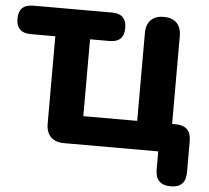

<svg xmlns="http://www.w3.org/2000/svg" viewBox="-62 -769 1096 1008"><g transform="rotate(5 485.5 -264.5)"><path d="M874 177Q793 177 793 96V0H297Q251 0 226.5 -24.5Q202 -49 202 -95V-555H73Q-4 -555 -4 -630Q-4 -705 73 -705H488Q564 -705 564 -630Q564 -555 488 -555H385V-150H669V-612Q669 -658 693 -682Q717 -706 761 -706Q805 -706 829 -682Q853 -658 853 -612V-150H871Q953 -150 953 -68V96Q953 177 874 177Z"/></g></svg>

Font: Chiron GoRound TC H
Style: Regular
Weight: 900
Designer: Ryoko NISHIZUKA 西塚涼子 (kana, bopomofo & ideographs); Paul D. Hunt (Latin, Greek & Cyrillic); Sandoll Communications 산돌커뮤니
Foundry: Adobe
Version: Version 1.000;hotconv 1.1.1;makeotfexe 2.6.0